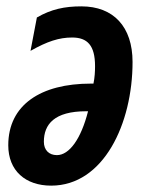

<svg xmlns="http://www.w3.org/2000/svg" viewBox="-20 -574 462 604"><path d="M141 10C306 10 397 -185 397 -379C397 -490 337 -554 236 -554C183 -554 141 -545 96 -519L76 -414C129 -444 166 -456 207 -456C255 -456 279 -431 279 -366C279 -349 278 -330 274 -311H266C108 -311 6 -244 6 -117C6 -37 60 10 141 10ZM159 -86C134 -86 118 -102 118 -128C118 -183 151 -224 251 -224H257C235 -137 198 -86 159 -86Z"/></svg>

Font: Noto Sans ExtraCondensed
Style: Bold Italic
Weight: 700
Width: 2
Italic angle: -12°
Designer: Monotype Design Team
Foundry: Monotype Imaging Inc.
Version: Version 2.013